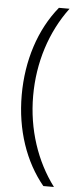

<svg xmlns="http://www.w3.org/2000/svg" viewBox="-59 -748 395 938"><g transform="rotate(5 138.5 -279.0)"><path d="M47 -276C47 -104 100 48 191 158H243C155 41 103 -112 103 -277C103 -441 152 -594 243 -716H191C97 -601 47 -445 47 -276Z"/></g></svg>

Font: Noto Sans Thai Looped Condensed Light
Style: Regular
Weight: 300
Width: 3
Designer: Sasikarn Vongin, Ben Mitchell
Foundry: The Fontpad Ltd
Version: Version 1.001